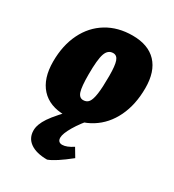

<svg xmlns="http://www.w3.org/2000/svg" viewBox="-176 -584 838 925"><g transform="rotate(30 243.0 -122.0)"><path d="M19 -184Q19 -274 52.5 -342Q86 -410 147 -447Q208 -484 289 -484Q376 -484 422 -435.5Q468 -387 468 -295Q468 -203 434.5 -133.5Q401 -64 340 -26Q279 12 198 12Q112 12 65.5 -39Q19 -90 19 -184ZM288 -259Q288 -316 279.5 -340Q271 -364 250 -364Q221 -364 209.5 -331.5Q198 -299 198 -215Q198 -148 206.5 -121.5Q215 -95 237 -95Q257 -95 267.5 -109.5Q278 -124 283 -159Q288 -194 288 -259ZM230 240Q170 240 136.5 216.5Q103 193 103 150Q103 117 130.5 76Q158 35 236 -43H328Q281 10 256.5 52Q232 94 232 116Q232 129 238.5 135.5Q245 142 257 142Q281 142 316 119L344 166Q269 226 230 240Z"/></g></svg>

Font: Alegreya Black
Style: Italic
Weight: 900
Italic angle: -7°
Designer: Juan Pablo del Peral
Foundry: Huerta Tipografica
Version: Version 2.007; ttfautohint (v1.6)